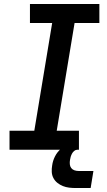

<svg xmlns="http://www.w3.org/2000/svg" viewBox="-20 -755 540 968"><path d="M28 0V-96H153L243 -639H131V-735H481V-639H356L266 -96H378V0ZM362 193Q345 193 328.5 191Q312 189 297 183Q282 177 269.5 167Q257 157 249.5 143Q242 129 241 112.5Q240 96 243 79Q246 56 257 34Q268 12 286.5 -4Q305 -20 328.5 -26.5Q352 -33 374 -33L369 0Q361 0 354 6Q347 12 343 19.5Q339 27 336.5 35Q334 43 333 51Q331 62 332 73Q333 84 339 92Q345 100 355 103.5Q365 107 376 107H451L437 193Z"/></svg>

Font: Iosevka Curly Oblique
Style: Bold
Weight: 700
Italic angle: -9°
Monospace: yes
Designer: Belleve Invis
Foundry: Belleve Invis
Version: Version 11.1.0; ttfautohint (v1.8.3)